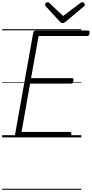

<svg xmlns="http://www.w3.org/2000/svg" viewBox="-20 -1256 839 1755"><path d="M142 0Q128 0 121.5 -5.5Q115 -11 117 -23L284 -958Q286 -968 293 -972.5Q300 -977 314 -977H784Q794 -977 797 -971Q800 -965 798 -952Q797 -939 791.5 -933Q786 -927 776 -927H333L264 -542H637Q647 -542 650 -536Q653 -530 651 -517Q649 -503 643.5 -497.5Q638 -492 629 -492H255L177 -50H617Q627 -50 630.5 -44Q634 -38 632 -25Q630 -12 624.5 -6Q619 0 610 0ZM733 -1236Q741 -1236 748 -1229Q755 -1222 755 -1214Q755 -1209 753.5 -1205.5Q752 -1202 747 -1198L580 -1057Q572 -1052 566 -1048.5Q560 -1045 551 -1045Q544 -1045 538.5 -1048.5Q533 -1052 527 -1058L397 -1200Q394 -1204 393 -1208Q392 -1212 392 -1215Q392 -1224 400.5 -1230Q409 -1236 416 -1236Q422 -1236 425.5 -1233.5Q429 -1231 433 -1227L557 -1110L713 -1227Q720 -1231 723.5 -1233.5Q727 -1236 733 -1236ZM0 469H723V479H0ZM0 -20H723V0H0ZM0 -505H723V-500H0ZM0 -989H723V-979H0Z"/></svg>

Font: Playwrite DE VA Guides
Style: Regular
Weight: 400
Designer: Veronika Burian, José Scaglione
Foundry: TypeTogether
Version: Version 1.003